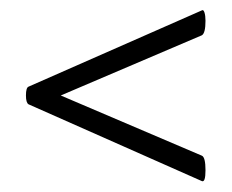

<svg xmlns="http://www.w3.org/2000/svg" viewBox="-20 -374 447 370"><path d="M376 -334Q376 -310 369 -306L76 -181V-199L369 -74Q376 -71 376 -46Q376 -22 369 -25L35 -173Q30 -176 30 -190Q30 -205 35 -207L369 -354Q372 -356 374 -350Q376 -344 376 -334Z"/></svg>

Font: Cormorant Garamond
Style: Bold Italic
Weight: 700
Italic angle: -10°
Designer: Christian Thalmann (Catharsis Fonts)
Foundry: Catharsis Fonts
Version: Version 4.000